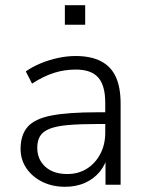

<svg xmlns="http://www.w3.org/2000/svg" viewBox="-20 -709 562 737"><path d="M230 8Q181 8 142.5 -11Q104 -30 81.5 -63Q59 -96 59 -137Q59 -191 86 -222Q113 -253 177 -265.5Q241 -278 353 -278H396V-233H354Q287 -233 241.5 -229Q196 -225 170 -214.5Q144 -204 133.5 -186Q123 -168 123 -142Q123 -97 154 -69Q185 -41 238 -41Q281 -41 313.5 -61.5Q346 -82 365 -118Q384 -154 384 -200V-314Q384 -381 357 -411.5Q330 -442 271 -442Q227 -442 186.5 -429Q146 -416 103 -388L79 -435Q105 -453 136.5 -466Q168 -479 202.5 -486.5Q237 -494 270 -494Q329 -494 367.5 -474Q406 -454 424.5 -414Q443 -374 443 -311V0H385V-117H395Q386 -78 363 -50Q340 -22 306 -7Q272 8 230 8ZM229 -614V-689H307V-614Z"/></svg>

Font: Nunito Sans 12pt ExtraLight Light
Style: Regular
Weight: 300
Version: Version 3.101;gftools[0.9.27]